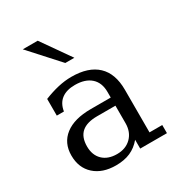

<svg xmlns="http://www.w3.org/2000/svg" viewBox="-180 -864 918 992"><g transform="rotate(-30 279.0 -368.0)"><path d="M373 -152V-256H263.5Q202 -256 171.2 -229Q140.5 -202 140.5 -146.5Q140.5 -95 171.2 -65Q202 -35 256 -35Q308.5 -35 340.8 -67.2Q373 -99.5 373 -152ZM456.5 -303V-48.5H532.5V0H373V-52.5Q345 -19 308.5 -3Q272 13 222.5 13Q142 13 94.5 -30Q47 -73 47 -146.5Q47 -221 101 -262.8Q155 -304.5 254.5 -304.5H373V-338Q373 -393.5 339.2 -423.5Q305.5 -453.5 244.5 -453.5Q194.5 -453.5 164.5 -430.8Q134.5 -408 127.5 -363H85V-462.5Q128.5 -480 169.5 -489.5Q210.5 -499 250 -499Q351 -499 403.8 -449.2Q456.5 -399.5 456.5 -303ZM193 -747.5 313 -576.5H259L104 -747.5Z"/></g></svg>

Font: MM Phetkon
Style: Regular
Weight: 400
Designer: Khon Soe Zaw Thu
Version: Version 1.00 July 15, 2016, initial release